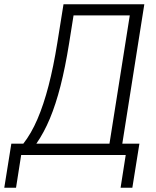

<svg xmlns="http://www.w3.org/2000/svg" viewBox="-59 -725 730 898"><path d="M-39 153 -6 -53H50Q87 -100 116 -167.5Q145 -235 168 -323.5Q191 -412 209 -524L238 -705H616L513 -53H593L560 153H505L529 0H40L16 153ZM111 -53H453L548 -653H285L264 -521Q246 -409 224 -323Q202 -237 174.5 -171Q147 -105 111 -53Z"/></svg>

Font: Nunito Sans 10pt Condensed Light
Style: Italic
Weight: 300
Width: 3
Italic angle: -9°
Designer: Vernon Adams
Foundry: Vernon Adams
Version: Version 3.101;gftools[0.9.27]